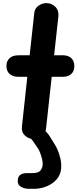

<svg xmlns="http://www.w3.org/2000/svg" viewBox="-20 -898 500 1240"><path d="M198.5 0Q166.5 0 142.2 -21.5Q118 -43 121.5 -79.5L156.5 -402H99.5Q62.5 -402 42 -420.5Q21.5 -439 21.5 -471Q21.5 -504 42 -522.5Q62.5 -541 99.5 -541H171.5L201 -811.5Q204 -844 228.5 -861Q253 -878 279 -878Q313 -878 337 -854.5Q361 -831 357 -792L329.5 -541H385.5Q421 -541 440.5 -522.5Q460 -504 460 -471Q460 -439 440.5 -420.5Q421 -402 385.5 -402H314L277.5 -69Q274 -35 251.2 -17.5Q228.5 0 198.5 0ZM168.5 321.5Q138.5 321.5 116.2 309Q94 296.5 94.5 270.5Q95 243 110.5 231.5Q126 220 156 220H186Q227.5 220 240 204.8Q252.5 189.5 255 171Q257.5 155.5 252.5 133.2Q247.5 111 239.8 90.8Q232 70.5 225.5 61Q208 34.5 193.5 14Q179 -6.5 153.5 -29.5Q137.5 -44 143.2 -57Q149 -70 165.8 -78Q182.5 -86 198.5 -86Q220.5 -86 236.2 -79.2Q252 -72.5 266 -59.5Q290 -36.5 303 -14.8Q316 7 336.5 39.5Q352.5 65 365.2 107.5Q378 150 375 188.5Q372 231 345.5 260.8Q319 290.5 280.2 306Q241.5 321.5 200 321.5Z"/></svg>

Font: Edu SA Hand
Style: Bold
Weight: 700
Designer: Tina and Corey Anderson, Eben Sorkin, Mirko Velimirovic
Foundry: Google for Education
Version: Version 2.000